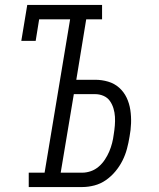

<svg xmlns="http://www.w3.org/2000/svg" viewBox="-20 -755 640 775"><path d="M96 0V-58H160L263 -677H138L124 -590H66L90 -735H392V-677H328L288 -433H364Q391 -433 416.5 -425.5Q442 -418 461 -401Q480 -384 491 -361Q502 -338 506 -311.5Q510 -285 509 -257.5Q508 -230 503 -204Q499 -179 492.5 -154.5Q486 -130 474.5 -107Q463 -84 446 -63.5Q429 -43 407.5 -28Q386 -13 361 -6.5Q336 0 312 0ZM225 -58H312Q329 -58 346.5 -64Q364 -70 378.5 -82.5Q393 -95 403.5 -111Q414 -127 421 -143.5Q428 -160 432.5 -177.5Q437 -195 439 -212Q442 -230 443.5 -248Q445 -266 444 -283.5Q443 -301 438 -317.5Q433 -334 423.5 -347.5Q414 -361 398 -368Q382 -375 364 -375H278Z"/></svg>

Font: Iosevka Curly Slab LtExObl
Style: Regular
Weight: 300
Width: 7
Italic angle: -9°
Monospace: yes
Designer: Belleve Invis
Foundry: Belleve Invis
Version: Version 11.1.0; ttfautohint (v1.8.3)